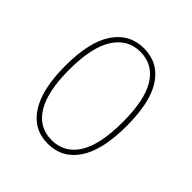

<svg xmlns="http://www.w3.org/2000/svg" viewBox="-151 -641 763 763"><g transform="rotate(45 230.0 -259.5)"><path d="M401 -262Q401 -127 355.5 -58.5Q310 10 229 10Q148 10 103.5 -58.5Q59 -127 59 -259Q59 -393 105 -461Q151 -529 231 -529Q312 -529 356.5 -462.5Q401 -396 401 -262ZM81 -259Q81 -135 119.5 -73Q158 -11 229 -11Q301 -11 340 -73Q379 -135 379 -262Q379 -387 340.5 -448Q302 -509 231 -509Q161 -509 121 -447Q81 -385 81 -259Z"/></g></svg>

Font: Fira Sans Extra Condensed Thin
Style: Regular
Weight: 250
Width: 1
Designer: Carrois Corporate & Edenspiekermann AG
Foundry: Carrois Corporate GbR & Edenspiekermann AG
Version: Version 4.203